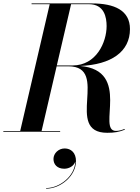

<svg xmlns="http://www.w3.org/2000/svg" viewBox="-58 -770 820 1122"><path d="M-38.5 -4.5V0H293.5V-4.5H185L273 -382.5H341.5C587.5 -382.5 313 6 568.5 6C609.5 6 635.5 2 671.5 -12L669.5 -16.5C653.5 -10 638 -5 619.5 -5C505.5 -5 713.5 -359 410 -384.5C592 -392 701.5 -467.5 701.5 -600C701.5 -710 610 -750 479 -750H126.5V-745.5H232.5L60 -4.5ZM461.5 -745.5C553 -745.5 565 -666.5 565 -617.5C565 -523.5 505 -387.5 366.5 -387.5H274L357.5 -745.5ZM254.5 159C254.5 190.5 276 216 317.5 216C346 216 374 200 382 174C380 258.5 291 329 211.5 329V332.5C296.5 332.5 386 258 386 171C386 123 357 97.5 320 97.5C283.5 97.5 254.5 126.5 254.5 159Z"/></svg>

Font: Bodoni* 36pt Medium
Style: Italic
Weight: 500
Italic angle: -13°
Version: Version 2.3